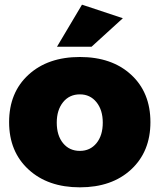

<svg xmlns="http://www.w3.org/2000/svg" viewBox="-20 -795 683 822"><path d="M506 -717 372 -595H224L331 -775ZM624 -272Q624 -146 541.5 -69.5Q459 7 322 7Q185 7 102 -69.5Q19 -146 19 -272Q19 -399 102 -475Q185 -551 322 -551Q459 -551 541.5 -475Q624 -399 624 -272ZM322 -391Q277 -391 250 -357.5Q223 -324 223 -270Q223 -215 250 -182Q277 -149 322 -149Q366 -149 393 -182Q420 -215 420 -270Q420 -324 393 -357.5Q366 -391 322 -391Z"/></svg>

Font: Montserrat Extra Bold
Style: Regular
Weight: 800
Designer: Julieta Ulanovsky
Foundry: Julieta Ulanovsky
Version: Version 3.001;PS 003.001;hotconv 1.0.70;makeotf.lib2.5.58329